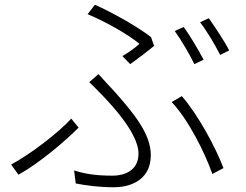

<svg xmlns="http://www.w3.org/2000/svg" viewBox="-20 -769 1040 811"><path d="M530 -498C565 -523 608 -556 631 -575L618 -612C564 -655 453 -717 381 -749L350 -709C428 -677 523 -622 569 -584C554 -569 524 -548 497 -532ZM825 -675C854 -638 887 -582 910 -537L948 -556C929 -594 888 -655 862 -692ZM718 -638C745 -601 782 -538 801 -498L840 -517C817 -560 783 -618 756 -655ZM300 6C343 14 395 22 463 22C516 22 617 1 617 -114C617 -203 547 -288 464 -382C441 -406 417 -433 396 -456L357 -422C428 -353 565 -215 565 -120C565 -45 500 -27 457 -27C386 -27 341 -34 293 -49ZM924 -59C892 -143 820 -280 748 -363L705 -338C774 -266 845 -126 877 -34ZM281 -268C226 -207 107 -117 27 -74L58 -31C148 -81 253 -171 312 -230Z"/></svg>

Font: Spoqa Han Sans Neo Light
Style: Regular
Weight: 300
Designer: [Spoqa Han Sans Neo] Dong-huui Kim  Younghwa Kang  Yujin Lee  [Noto Sans] Ryoko NISHIZUKA  (kana & ideographs); Paul D. 
Foundry: Spoqa (http://www.spoqa-han-sans.com)
Version: Version 1.000